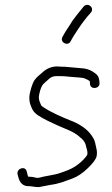

<svg xmlns="http://www.w3.org/2000/svg" viewBox="-20 -743 463 791"><path d="M390 -401C389 -417.9 387 -428.2 376 -438C359.9 -451 342.6 -460.5 314.2 -462C292.6 -463.4 268.3 -466.7 246.5 -468C235.9 -468 227.2 -468.3 220.6 -469C193.4 -470.8 170.9 -459.8 155.3 -445C140.1 -431.7 132 -426.5 121.6 -412C113.9 -401.4 102.1 -363.6 101 -344C100.5 -334 101.6 -324 104.5 -314C112.4 -292.1 117.5 -280.4 138 -267C161.9 -251.6 184.4 -241.4 213.4 -228C249.9 -211.2 284.5 -201.6 310.3 -177C321.3 -168.7 330.8 -157.8 333.5 -144C335.9 -132.2 342.2 -120.7 339.6 -106C337.2 -100 329.1 -90.3 315 -77C285.5 -50 258.4 -40.4 223.5 -29C206.4 -22.7 158 -16.4 141.6 -11C136.8 -9.7 132.2 -9.7 127.6 -11C118.4 -13.7 109.1 -15 99.8 -15H96.8C95.5 -16.3 94.3 -19.3 93.3 -24L89.9 -37C84.3 -61.2 47.5 -49.6 52.3 -25L55.7 -13C60.5 8.4 74.3 25.4 99.7 24C116 24 131.9 31.1 149.6 26C156.4 24.7 168.5 22.3 186 19C226.9 13.4 244.2 4.4 279.4 -8C299.1 -15.3 319.5 -29 340.6 -49C363 -70.3 375.6 -87.3 378.2 -100C380.2 -111.3 379.7 -122 376.9 -132L372.1 -154C369.9 -164 365.4 -173.7 358.6 -183C340.6 -211.2 306.3 -233.1 271.9 -246C236.1 -260.2 190.8 -280 160.7 -300C154.3 -304 150.4 -307.3 149.2 -310C145.6 -318.1 139.4 -331.2 140 -343C140.3 -349.7 142.1 -358.7 145.4 -370C154.1 -398.7 161.6 -398.7 180.9 -417C198.2 -433.5 214.2 -429 243.5 -429C253.4 -428.3 264.1 -427.3 275.3 -426C289.9 -424.3 313.8 -424.1 326.1 -421C330.4 -418.5 350.6 -412.2 350.3 -406L350.8 -397C352.6 -372 391.8 -376.8 390 -401ZM271 -573 277.7 -585C285.5 -599.3 295.6 -612.3 303.8 -626C318.3 -648.3 337 -672.1 354.2 -691C371.3 -710.3 341.9 -735.6 324.5 -716C317.8 -707.2 312.3 -700.5 304.2 -691C295.6 -680 295.6 -680 287.1 -669C280.6 -661 275.2 -653 270.8 -645C264.3 -635 264.3 -635 257.8 -625C252.7 -617.7 248 -610 243.5 -602L236.9 -590C226 -567.3 260.5 -551.1 271 -573Z"/></svg>

Font: Just Breathe
Style: Obl1
Weight: 400
Foundry: Cannot Into Space Fonts
Version: Version 0.72